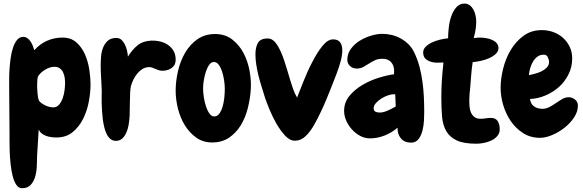

<svg xmlns="http://www.w3.org/2000/svg" viewBox="-20 -753 3199 1053"><path d="M476.6 -291Q476.6 -248 467.3 -196.8Q458 -145.5 436 -101.6Q414.1 -57.6 378.4 -28.3Q342.8 1 289.1 1Q275.4 1 260.7 -1Q246.1 -2.9 232.9 -7.8Q219.7 -12.7 209 -21Q198.2 -29.3 192.4 -43L183.6 97.7Q182.6 120.1 182.1 151.4Q181.6 182.6 174.3 210.9Q167 239.3 149.9 259.3Q132.8 279.3 100.6 279.3Q82 279.3 69.3 260.3Q56.6 241.2 49.3 211.9Q42 182.6 38.1 146.5Q34.2 110.4 33.2 77.1Q32.2 43.9 32.2 16.6Q32.2 -10.7 32.2 -23.4Q32.2 -88.9 31.2 -153.8Q30.3 -218.8 30.3 -284.2Q30.3 -295.9 30.3 -320.8Q30.3 -345.7 32.2 -375Q34.2 -404.3 38.6 -435.5Q43 -466.8 51.8 -492.7Q60.5 -518.6 74.2 -534.7Q87.9 -550.8 107.4 -550.8Q120.1 -550.8 130.4 -543.5Q140.6 -536.1 147.9 -524.9Q155.3 -513.7 160.2 -501Q165 -488.3 168 -477.5Q198.2 -511.7 237.8 -529.3Q277.3 -546.9 322.3 -546.9Q369.1 -546.9 398.9 -520.5Q428.7 -494.1 445.8 -455.1Q462.9 -416 469.7 -371.6Q476.6 -327.1 476.6 -291ZM336.9 -298.8Q336.9 -313.5 334.5 -328.6Q332 -343.8 325.7 -356.9Q319.3 -370.1 307.6 -378.4Q295.9 -386.7 278.3 -386.7Q254.9 -386.7 229 -371.6Q203.1 -356.4 190.4 -336.9Q185.5 -329.1 184.6 -311.5Q183.6 -293.9 183.6 -285.2Q183.6 -278.3 184.1 -267.1Q184.6 -255.9 185.5 -244.1Q186.5 -232.4 188 -221.7Q189.5 -210.9 192.4 -205.1Q195.3 -196.3 205.1 -189Q214.8 -181.6 226.6 -175.8Q238.3 -169.9 250.5 -167Q262.7 -164.1 271.5 -164.1Q292 -164.1 304.7 -179.7Q317.4 -195.3 324.7 -216.8Q332 -238.3 334.5 -261.2Q336.9 -284.2 336.9 -298.8Z M875 -365.2Q861.3 -364.3 851.6 -367.7Q841.8 -371.1 832 -375Q823.2 -378.9 814.5 -382.3Q805.7 -385.7 794.9 -384.8Q775.4 -383.8 760.3 -374Q745.1 -364.3 732.9 -349.6Q720.7 -335 711.9 -316.9Q703.1 -298.8 698.2 -281.2Q695.3 -269.5 693.8 -245.6Q692.4 -221.7 692.4 -194.3Q691.4 -166 691.4 -140.6Q691.4 -115.2 689.5 -100.6Q688.5 -85 684.6 -64Q680.7 -43 672.4 -24.4Q664.1 -5.9 650.4 6.8Q636.7 19.5 615.2 19.5Q598.6 19.5 586.4 9.8Q574.2 0 565.9 -16.1Q557.6 -32.2 552.2 -53.7Q546.9 -75.2 543.9 -97.7Q541 -121.1 539.6 -144.5Q538.1 -168 537.6 -189Q537.1 -210 537.6 -227.5Q538.1 -245.1 538.1 -255.9Q537.1 -290 534.7 -324.7Q532.2 -359.4 532.2 -393.6Q532.2 -415 534.2 -441.4Q536.1 -467.8 544.9 -490.7Q553.7 -513.7 570.8 -529.3Q587.9 -544.9 618.2 -544.9Q634.8 -544.9 646.5 -534.2Q658.2 -523.4 665.5 -507.8Q672.9 -492.2 676.8 -474.6Q680.7 -457 681.6 -442.4Q705.1 -480.5 734.4 -504.4Q763.7 -528.3 810.5 -530.3Q834 -531.2 856.9 -525.9Q879.9 -520.5 898.9 -508.3Q918 -496.1 930.2 -476.6Q942.4 -457 943.4 -430.7Q945.3 -399.4 924.8 -382.8Q904.3 -366.2 875 -365.2Z M1143.6 28.3Q1093.8 28.3 1056.6 2Q1019.5 -24.4 994.1 -65.4Q968.8 -106.4 956.1 -156.7Q943.4 -207 943.4 -255.9Q943.4 -307.6 956.1 -362.8Q968.8 -418 995.1 -463.4Q1021.5 -508.8 1062.5 -537.6Q1103.5 -566.4 1160.2 -566.4Q1214.8 -566.4 1253.4 -536.6Q1292 -506.8 1315.4 -462.4Q1338.9 -418 1348.6 -365.2Q1358.4 -312.5 1355.5 -265.6Q1352.5 -213.9 1339.4 -161.1Q1326.2 -108.4 1300.8 -66.4Q1275.4 -24.4 1236.3 2Q1197.3 28.3 1143.6 28.3ZM1153.3 -413.1Q1138.7 -413.1 1127.4 -397.5Q1116.2 -381.8 1108.9 -359.4Q1101.6 -336.9 1097.7 -312Q1093.8 -287.1 1093.8 -268.6Q1093.8 -245.1 1098.1 -217.8Q1102.5 -190.4 1110.4 -167.5Q1118.2 -144.5 1129.4 -129.4Q1140.6 -114.3 1155.3 -114.3Q1170.9 -114.3 1182.1 -128.9Q1193.4 -143.6 1200.2 -166Q1207 -188.5 1210 -215.3Q1212.9 -242.2 1212.9 -265.6Q1212.9 -287.1 1209 -313Q1205.1 -338.9 1197.8 -361.3Q1190.4 -383.8 1179.2 -398.4Q1168 -413.1 1153.3 -413.1Z M1826.2 -349.6Q1800.8 -282.2 1770.5 -209Q1740.2 -135.7 1705.1 -72.3Q1683.6 -33.2 1657.2 -7.3Q1630.9 18.6 1596.7 18.6Q1569.3 18.6 1543.5 -9.3Q1517.6 -37.1 1495.6 -75.7Q1473.6 -114.3 1457.5 -153.8Q1441.4 -193.4 1433.6 -216.8Q1425.8 -243.2 1416 -273.4Q1406.2 -303.7 1398.4 -335Q1390.6 -366.2 1385.7 -397Q1380.9 -427.7 1380.9 -455.1Q1380.9 -493.2 1394.5 -517.6Q1408.2 -542 1448.2 -542Q1463.9 -542 1476.6 -532.7Q1489.3 -523.4 1500 -506.8Q1510.7 -490.2 1520.5 -468.3Q1530.3 -446.3 1539.1 -419.9Q1547.9 -394.5 1555.7 -367.2Q1563.5 -339.8 1571.3 -314.5Q1579.1 -289.1 1587.4 -265.1Q1595.7 -241.2 1609.4 -217.8Q1616.2 -235.4 1625 -257.8Q1633.8 -280.3 1644 -305.7Q1654.3 -331.1 1666 -357.9Q1677.7 -384.8 1691.4 -410.2Q1717.8 -462.9 1747.6 -500Q1777.3 -537.1 1806.6 -537.1Q1834 -537.1 1845.7 -520.5Q1857.4 -503.9 1857.4 -477.5Q1857.4 -451.2 1848.6 -418Q1839.8 -384.8 1826.2 -349.6Z M2306.6 -137.7Q2306.6 -120.1 2305.2 -91.8Q2303.7 -63.5 2296.9 -36.6Q2290 -9.8 2275.4 9.8Q2260.7 29.3 2234.4 29.3Q2198.2 29.3 2178.7 5.9Q2159.2 -17.6 2160.2 -52.7Q2128.9 -25.4 2089.4 -9.8Q2049.8 5.9 2008.8 5.9Q1980.5 5.9 1955.1 -7.8Q1929.7 -21.5 1910.2 -43Q1890.6 -64.5 1878.9 -91.3Q1867.2 -118.2 1867.2 -144.5Q1867.2 -191.4 1896 -226.6Q1924.8 -261.7 1966.8 -286.6Q2008.8 -311.5 2056.2 -326.2Q2103.5 -340.8 2140.6 -345.7Q2140.6 -350.6 2141.1 -354.5Q2141.6 -358.4 2141.6 -363.3Q2141.6 -393.6 2125 -412.1Q2108.4 -430.7 2078.1 -430.7Q2053.7 -430.7 2036.1 -422.4Q2018.6 -414.1 2002.9 -403.8Q1987.3 -393.6 1971.7 -385.3Q1956.1 -377 1936.5 -377Q1915 -377 1899.9 -390.6Q1884.8 -404.3 1884.8 -425.8Q1884.8 -458 1903.8 -484.4Q1922.9 -510.7 1951.7 -528.8Q1980.5 -546.9 2014.2 -557.1Q2047.9 -567.4 2076.2 -567.4Q2102.5 -567.4 2128.9 -561Q2155.3 -554.7 2178.7 -541.5Q2202.1 -528.3 2221.2 -509.3Q2240.2 -490.2 2252 -464.8Q2269.5 -428.7 2280.3 -388.2Q2291 -347.7 2296.9 -305.2Q2302.7 -262.7 2304.7 -220.2Q2306.6 -177.7 2306.6 -137.7ZM2150.4 -168.9 2147.5 -235.4Q2145.5 -235.4 2143.6 -235.8Q2141.6 -236.3 2139.6 -236.3Q2127 -236.3 2107.9 -230Q2088.9 -223.6 2071.3 -212.4Q2053.7 -201.2 2041.5 -187.5Q2029.3 -173.8 2029.3 -159.2Q2029.3 -145.5 2039.1 -140.6Q2048.8 -135.7 2061.5 -135.7Q2083 -135.7 2107.4 -147Q2131.8 -158.2 2150.4 -168.9Z M2592.8 35.2Q2523.4 35.2 2484.9 17.1Q2446.3 -1 2427.2 -34.2Q2408.2 -67.4 2404.3 -114.3Q2400.4 -161.1 2400.4 -218.8Q2400.4 -264.6 2403.3 -311Q2406.2 -357.4 2412.1 -410.2Q2398.4 -410.2 2390.6 -409.7Q2382.8 -409.2 2377.9 -409.2Q2346.7 -409.2 2323.7 -422.9Q2300.8 -436.5 2300.8 -464.8Q2300.8 -482.4 2314 -496.1Q2327.1 -509.8 2347.7 -519.5Q2368.2 -529.3 2392.1 -535.2Q2416 -541 2437.5 -543Q2437.5 -570.3 2441.4 -603.5Q2445.3 -636.7 2455.6 -665.5Q2465.8 -694.3 2483.4 -713.9Q2501 -733.4 2528.3 -733.4Q2543.9 -733.4 2556.2 -724.1Q2568.4 -714.8 2576.2 -700.7Q2584 -686.5 2587.9 -668.9Q2591.8 -651.4 2591.8 -634.8Q2591.8 -615.2 2588.9 -594.7Q2585.9 -574.2 2578.1 -543.9Q2594.7 -545.9 2600.6 -546.4Q2606.4 -546.9 2611.3 -546.9Q2627.9 -546.9 2646 -543.9Q2664.1 -541 2679.2 -534.2Q2694.3 -527.3 2704.1 -516.1Q2713.9 -504.9 2713.9 -489.3Q2713.9 -471.7 2699.7 -458Q2685.5 -444.3 2664.1 -434.6Q2642.6 -424.8 2618.2 -419.4Q2593.8 -414.1 2572.3 -412.1Q2566.4 -372.1 2564 -338.4Q2561.5 -304.7 2558.6 -270.5Q2556.6 -253.9 2555.2 -236.8Q2553.7 -219.7 2553.7 -202.1Q2553.7 -189.5 2554.7 -172.4Q2555.7 -155.3 2561.5 -139.6Q2567.4 -124 2580.1 -112.8Q2592.8 -101.6 2615.2 -101.6Q2628.9 -101.6 2643.6 -104Q2658.2 -106.4 2672.9 -106.4Q2698.2 -106.4 2709.5 -88.9Q2720.7 -71.3 2720.7 -43.9Q2720.7 -23.4 2708.5 -8.3Q2696.3 6.8 2677.7 16.1Q2659.2 25.4 2636.2 30.3Q2613.3 35.2 2592.8 35.2Z M3149.4 -173.8Q3149.4 -140.6 3128.4 -108.9Q3107.4 -77.1 3075.7 -52.2Q3043.9 -27.3 3007.8 -12.2Q2971.7 2.9 2941.4 2.9Q2889.6 2.9 2849.1 -22.9Q2808.6 -48.8 2781.2 -88.9Q2753.9 -128.9 2739.7 -177.2Q2725.6 -225.6 2725.6 -271.5Q2725.6 -320.3 2739.3 -376Q2752.9 -431.6 2780.8 -478.5Q2808.6 -525.4 2851.1 -556.6Q2893.6 -587.9 2952.1 -587.9Q2985.4 -587.9 3015.6 -576.7Q3045.9 -565.4 3068.4 -544.9Q3090.8 -524.4 3104.5 -496.1Q3118.2 -467.8 3118.2 -432.6Q3118.2 -386.7 3098.6 -346.7Q3079.1 -306.6 3046.9 -277.3Q3014.6 -248 2972.7 -230Q2930.7 -211.9 2886.7 -210Q2890.6 -181.6 2909.7 -168.9Q2928.7 -156.2 2955.1 -156.2Q2974.6 -156.2 2993.2 -166Q3011.7 -175.8 3029.3 -188Q3046.9 -200.2 3064 -210Q3081.1 -219.7 3098.6 -219.7Q3118.2 -219.7 3133.8 -207Q3149.4 -194.3 3149.4 -173.8ZM2991.2 -413.1Q2991.2 -425.8 2984.4 -439.5Q2977.5 -453.1 2962.9 -453.1Q2941.4 -453.1 2926.8 -441.9Q2912.1 -430.7 2902.3 -413.6Q2892.6 -396.5 2887.2 -377Q2881.8 -357.4 2880.9 -340.8Q2894.5 -343.8 2913.6 -348.6Q2932.6 -353.5 2949.7 -361.8Q2966.8 -370.1 2979 -382.8Q2991.2 -395.5 2991.2 -413.1Z"/></svg>

Font: Chewy
Style: Regular
Weight: 400
Designer: Squid
Foundry: Font Diner, Inc DBA Sideshow
Version: Version 1.000